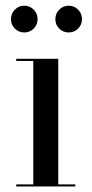

<svg xmlns="http://www.w3.org/2000/svg" viewBox="-20 -672 330 692"><path d="M190 -460V-7.5H251.5V0H38.5V-7.5H100V-452.5H38.5V-460ZM227.5 -555Q207.5 -555 193.5 -569Q179.5 -583 179.5 -603Q179.5 -623 193.5 -637.2Q207.5 -651.5 227.5 -651.5Q247.5 -651.5 261.5 -637.2Q275.5 -623 275.5 -603Q275.5 -583 261.5 -569Q247.5 -555 227.5 -555ZM67.5 -555Q47.5 -555 33.5 -569Q19.5 -583 19.5 -603Q19.5 -623 33.5 -637.2Q47.5 -651.5 67.5 -651.5Q87.5 -651.5 101.5 -637.2Q115.5 -623 115.5 -603Q115.5 -583 101.5 -569Q87.5 -555 67.5 -555Z"/></svg>

Font: Bodoni Moda 28pt
Style: Regular
Weight: 400
Designer: Owen Earl
Foundry: indestructible type
Version: Version 2.005